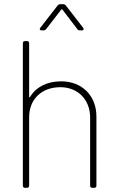

<svg xmlns="http://www.w3.org/2000/svg" viewBox="-20 -896 565 916"><path d="M278 -850 349 -757C352 -752 357 -751 362 -751H371C376 -751 379 -754 379 -757C379 -759 379 -761 377 -763L294 -870C291 -874 286 -876 281 -876H268C263 -876 258 -874 255 -870L172 -763C167 -757 170 -751 178 -751H187C192 -751 197 -753 200 -757L272 -850C274 -853 277 -852 278 -850ZM272 -508C204 -508 152 -481 123 -433C121 -430 119 -431 119 -435V-690C119 -696 115 -700 109 -700H99C93 -700 89 -696 89 -690V-10C89 -4 93 0 99 0H109C115 0 119 -4 119 -10V-337C119 -422 178 -480 268 -480C351 -480 410 -421 410 -335V-10C410 -4 414 0 420 0H430C436 0 440 -4 440 -10V-340C440 -440 371 -508 272 -508Z"/></svg>

Font: Barlow Thin
Style: Regular
Weight: 250
Designer: Jeremy Tribby
Foundry: Tribby Type
Version: Version 1.422;hotconv 1.0.109;makeotfexe 2.5.65596